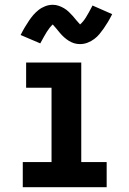

<svg xmlns="http://www.w3.org/2000/svg" viewBox="-20 -781 540 801"><path d="M75 0V-105H195V-415H89V-520H319V-105H425V0ZM314 -597Q301 -597 289.5 -600.5Q278 -604 267.5 -610.5Q257 -617 247.5 -625.5Q238 -634 230.5 -643Q223 -652 214 -663Q205 -674 200 -679Q187 -667 175.5 -648.5Q164 -630 148 -600L66 -635Q75 -653 84 -668Q93 -683 101.5 -695.5Q110 -708 119 -718.5Q128 -729 140.5 -739Q153 -749 168.5 -755Q184 -761 200 -761Q213 -761 224.5 -757Q236 -753 246.5 -747Q257 -741 266.5 -732Q276 -723 283.5 -714.5Q291 -706 299 -696Q307 -686 314 -679Q327 -690 338.5 -708.5Q350 -727 366 -758L448 -722Q439 -704 430 -689Q421 -674 412.5 -662Q404 -650 395 -639Q386 -628 373.5 -618.5Q361 -609 345.5 -603Q330 -597 314 -597Z"/></svg>

Font: Iosevka SS18 Extrabold
Style: Regular
Weight: 800
Monospace: yes
Designer: Belleve Invis
Foundry: Belleve Invis
Version: Version 25.1.1; ttfautohint (v1.8.4)